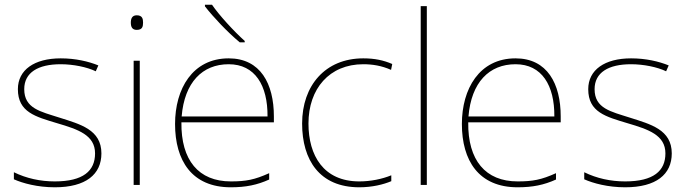

<svg xmlns="http://www.w3.org/2000/svg" viewBox="-20 -786 2922 816"><path d="M411 -134C411 -235 321 -258 233 -286C152 -312 83 -325 83 -407C83 -478 142 -513 238 -513C291 -513 350 -501 387 -483L398 -508C356 -525 301 -538 238 -538C126 -538 56 -489 56 -407C56 -309 131 -290 224 -262C312 -236 384 -212 384 -134C384 -60 334 -15 213 -15C151 -15 92 -28 39 -54V-24C77 -7 140 10 213 10C345 10 411 -45 411 -134Z M561 -721C541 -721 536 -706 536 -690C536 -673 541 -659 561 -659C585 -659 588 -673 588 -690C588 -706 585 -721 561 -721ZM574 -528H548V0H574Z M881 -766H851V-759C886 -714 946 -650 999 -606H1020V-612C975 -652 910 -723 881 -766ZM952 -538C798 -538 724 -408 724 -259C724 -104 795 10 961 10C1025 10 1073 0 1124 -23V-50C1062 -22 1025 -15 961 -15C824 -15 749 -105 751 -266H1144V-291C1144 -430 1087 -538 952 -538ZM952 -513C1064 -513 1118 -423 1117 -291H752C764 -436 840 -513 952 -513Z M1507 10C1562 10 1610 -2 1643 -16V-41C1604 -25 1555 -15 1507 -15C1355 -15 1291 -125 1291 -261C1291 -409 1380 -513 1524 -513C1562 -513 1602 -507 1642 -489L1647 -514C1610 -530 1572 -538 1524 -538C1362 -538 1264 -422 1264 -261C1264 -106 1338 10 1507 10Z M1794 0V-760H1768V0Z M2171 -538C2017 -538 1943 -408 1943 -259C1943 -104 2014 10 2180 10C2244 10 2292 0 2343 -23V-50C2281 -22 2244 -15 2180 -15C2043 -15 1968 -105 1970 -266H2363V-291C2363 -430 2306 -538 2171 -538ZM2171 -513C2283 -513 2337 -423 2336 -291H1971C1983 -436 2059 -513 2171 -513Z M2835 -134C2835 -235 2745 -258 2657 -286C2576 -312 2507 -325 2507 -407C2507 -478 2566 -513 2662 -513C2715 -513 2774 -501 2811 -483L2822 -508C2780 -525 2725 -538 2662 -538C2550 -538 2480 -489 2480 -407C2480 -309 2555 -290 2648 -262C2736 -236 2808 -212 2808 -134C2808 -60 2758 -15 2637 -15C2575 -15 2516 -28 2463 -54V-24C2501 -7 2564 10 2637 10C2769 10 2835 -45 2835 -134Z"/></svg>

Font: Noto Sans Telugu Thin
Style: Regular
Weight: 100
Designer: Jelle Bosma - Monotype Design Team
Foundry: Monotype Imaging Inc.
Version: Version 2.005